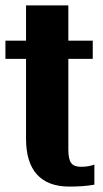

<svg xmlns="http://www.w3.org/2000/svg" viewBox="-22 -678 379 708"><path d="M-2 -461H74V-166C74 -52 127 10 233 10C270 10 298 8 326 3V-71C311 -66 298 -63 277 -63C243 -63 230 -78 230 -127V-461H320V-528H230V-658H74V-528H-2Z"/></svg>

Font: Aerodynamic
Style: Bd
Weight: 500
Designer: Google
Version: Version 2.000980; 2014